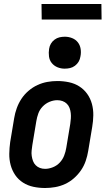

<svg xmlns="http://www.w3.org/2000/svg" viewBox="-20 -934 540 962"><path d="M206 8Q176 8 147.5 2Q119 -4 95.5 -19Q72 -34 56.5 -56.5Q41 -79 33.5 -106.5Q26 -134 26.5 -163.5Q27 -193 31 -222L51 -342Q55 -367 64 -392Q73 -417 87.5 -439Q102 -461 123 -479Q144 -497 168 -508Q192 -519 217 -523.5Q242 -528 267 -528Q297 -528 325.5 -522Q354 -516 377.5 -501Q401 -486 417 -463.5Q433 -441 440.5 -413.5Q448 -386 447.5 -356.5Q447 -327 442 -298L422 -178Q418 -153 409.5 -128Q401 -103 386 -81Q371 -59 350.5 -41Q330 -23 306 -12Q282 -1 256.5 3.5Q231 8 206 8ZM206 -88Q225 -88 245 -96Q265 -104 279.5 -119.5Q294 -135 301.5 -154.5Q309 -174 312 -193L332 -313Q334 -327 335 -340.5Q336 -354 334.5 -367.5Q333 -381 328.5 -393Q324 -405 315 -414Q306 -423 293.5 -427.5Q281 -432 267 -432Q248 -432 228.5 -424Q209 -416 194 -400.5Q179 -385 172 -365.5Q165 -346 162 -327L142 -207Q140 -193 138.5 -179.5Q137 -166 139 -152.5Q141 -139 145.5 -127Q150 -115 159 -106Q168 -97 180 -92.5Q192 -88 206 -88ZM304 -590Q285 -590 268 -597Q251 -604 239.5 -618Q228 -632 225.5 -651Q223 -670 226 -689Q228 -703 235 -715Q242 -727 253.5 -735.5Q265 -744 278 -747Q291 -750 305 -750Q324 -750 341.5 -743Q359 -736 370 -722Q381 -708 384 -689Q387 -670 383 -651Q381 -637 374 -625Q367 -613 355.5 -604.5Q344 -596 331 -593Q318 -590 304 -590ZM489 -836H189L188 -914H488Z"/></svg>

Font: Iosevka Term Curly
Style: Bold Italic
Weight: 700
Italic angle: -9°
Designer: Belleve Invis
Foundry: Belleve Invis
Version: Version 32.3.0